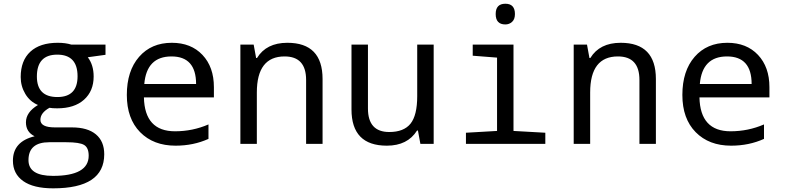

<svg xmlns="http://www.w3.org/2000/svg" viewBox="-20 -777 4241 1037"><path d="M549.8 -536.1V-481L454.1 -467.8Q485.8 -426.3 485.8 -363.8Q485.8 -285.2 433.8 -238.5Q381.8 -191.9 289.1 -191.9Q262.2 -191.9 247.1 -194.8Q198.2 -167.5 198.2 -129.9Q198.2 -88.9 276.9 -88.9H368.2Q453.1 -88.9 498 -51.3Q543 -13.7 543 56.2Q543 240.2 267.1 240.2Q160.6 240.2 105.2 200.9Q49.8 161.6 49.8 90.8Q49.8 -12.7 167 -41Q120.1 -64 120.1 -116.2Q120.1 -170.9 185.1 -210Q141.6 -228 116.7 -269.8Q91.8 -311.5 91.8 -360.8Q91.8 -449.7 143.8 -497.8Q195.8 -545.9 292 -545.9Q334 -545.9 365.2 -536.1ZM290 -252.9Q398.9 -252.9 398.9 -365.2Q398.9 -481.9 289.1 -481.9Q179.2 -481.9 179.2 -363.8Q179.2 -252.9 290 -252.9ZM337.9 -8.8H246.1Q133.8 -8.8 133.8 87.9Q133.8 172.9 266.1 172.9Q459 172.9 459 64Q459 21 434.6 6.1Q410.2 -8.8 337.9 -8.8Z M1135.3 -251H757.3Q761.2 -67.9 925.3 -67.9Q1020.5 -67.9 1106 -105V-26.9Q1024.9 9.8 928.2 9.8Q808.6 9.8 736.8 -63.2Q665 -136.2 665 -264.2Q665 -394 731.2 -470Q797.4 -545.9 908.2 -545.9Q1011.7 -545.9 1073.5 -480.5Q1135.3 -415 1135.3 -306.2ZM759.3 -323.2H1039.1Q1039.1 -472.2 906.2 -472.2Q772 -472.2 759.3 -323.2Z M1633.3 0V-345.2Q1633.3 -472.2 1517.1 -472.2Q1367.2 -472.2 1367.2 -277.8V0H1278.3V-536.1H1350.1L1363.3 -463.9H1368.2Q1418.5 -545.9 1532.2 -545.9Q1722.2 -545.9 1722.2 -350.1V0Z M2250.5 0 2237.3 -71.8H2232.4Q2181.2 9.8 2069.3 9.8Q1878.4 9.8 1878.4 -186V-536.1H1967.3V-190.9Q1967.3 -64 2082.5 -64Q2161.1 -64 2197.3 -109.1Q2233.4 -154.3 2233.4 -257.8V-536.1H2322.3V0Z M2709.5 -756.8Q2761.2 -756.8 2761.2 -701.2Q2761.2 -672.9 2745.8 -658.9Q2730.5 -645 2709.5 -645Q2657.2 -645 2657.2 -701.2Q2657.2 -756.8 2709.5 -756.8ZM2664.6 -465.8 2533.2 -476.1V-536.1H2753.4V-69.8L2925.3 -60.1V0H2496.6V-60.1L2664.6 -69.8Z M3433.6 0V-345.2Q3433.6 -472.2 3317.4 -472.2Q3167.5 -472.2 3167.5 -277.8V0H3078.6V-536.1H3150.4L3163.6 -463.9H3168.5Q3218.8 -545.9 3332.5 -545.9Q3522.5 -545.9 3522.5 -350.1V0Z M4135.7 -251H3757.8Q3761.7 -67.9 3925.8 -67.9Q4021 -67.9 4106.4 -105V-26.9Q4025.4 9.8 3928.7 9.8Q3809.1 9.8 3737.3 -63.2Q3665.5 -136.2 3665.5 -264.2Q3665.5 -394 3731.7 -470Q3797.9 -545.9 3908.7 -545.9Q4012.2 -545.9 4074 -480.5Q4135.7 -415 4135.7 -306.2ZM3759.8 -323.2H4039.6Q4039.6 -472.2 3906.7 -472.2Q3772.5 -472.2 3759.8 -323.2Z"/></svg>

Font: Apple Sans Adjectives
Style: Regular
Weight: 400
Monospace: yes
Foundry: Apple Sans Adjectives
Version: Version 0.01